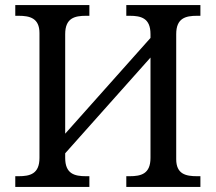

<svg xmlns="http://www.w3.org/2000/svg" viewBox="-20 -734 847 754"><path d="M40 0H331V-42H318C273 -42 236 -51 236 -114V-132L571 -508V-114C571 -51 534 -42 489 -42H476V0H767V-42H754C710 -42 672 -50 672 -109V-600C672 -663 709 -672 754 -672H767V-714H476V-672H489C534 -672 571 -663 571 -600V-585L236 -209V-600C236 -663 273 -672 318 -672H331V-714H40V-672H53C97 -672 135 -663 135 -604V-114C135 -51 98 -42 53 -42H40Z"/></svg>

Font: Noto Serif
Style: Regular
Weight: 400
Designer: Monotype Design Team
Foundry: Monotype Imaging Inc.
Version: Version 2.015